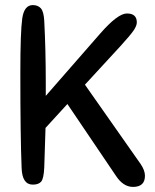

<svg xmlns="http://www.w3.org/2000/svg" viewBox="-20 -722 610 755"><path d="M65 -62Q60 -183 60 -436Q60 -597 67.5 -649.5Q75 -702 109 -702Q129 -702 140.5 -689.5Q152 -677 154 -640Q160 -526 160 -397V-345L374 -590Q443 -669 479 -669Q518 -669 518 -634Q518 -621 506 -603Q494 -585 453 -540L314 -389L533 -77Q550 -52 550 -31Q550 13 503 13Q464 13 435 -32L245 -313L159 -219Q158 -183 154 -63Q152 -20 142 -8Q132 4 109 4Q67 4 65 -62Z"/></svg>

Font: Sniglet
Style: Regular
Weight: 400
Designer: Haley Fiege
Foundry: Haley Fiege, Pablo Impallari, Brenda Gallo
Version: Version 2.000